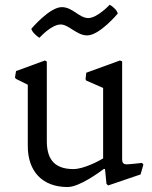

<svg xmlns="http://www.w3.org/2000/svg" viewBox="-20 -751 624 789"><path d="M94.2 -150.4C94.2 -48.3 152.8 17.6 257.8 17.6C307.1 17.6 390.6 -44.9 407.2 -57.1L411.6 -56.2L417.5 4.4L424.3 11.2L557.6 -34.2L569.3 -74.7L563.5 -81.5C563.5 -81.5 512.7 -75.7 500.5 -75.7C485.4 -75.7 481.9 -84 481.9 -97.7V-499L472.7 -502.4L334.5 -452.1L331.5 -425.8L334.5 -419.9L403.8 -389.6V-100.1C388.7 -90.8 325.2 -56.2 281.7 -56.2C195.3 -56.2 172.4 -106.4 172.4 -172.4V-498L164.6 -502.4L45.9 -459L41.5 -432.1L45.9 -426.8L94.2 -402.8ZM142.1 -595.7C142.1 -595.7 190.4 -650.4 229.5 -650.4C262.7 -650.4 294.9 -605.5 338.4 -605.5C389.2 -605.5 463.9 -695.3 463.9 -695.3C462.4 -706.5 445.8 -723.6 430.7 -731.4C430.7 -731.4 379.9 -676.8 342.8 -676.8C305.2 -676.8 278.8 -721.7 233.9 -721.7C183.6 -721.7 108.9 -632.8 108.9 -632.8C109.9 -621.6 130.4 -602.1 142.1 -595.7Z"/></svg>

Font: Trykker
Style: Regular
Weight: 400
Designer: Magnus Gaarde
Foundry: Magnus Gaarde
Version: Version 1.001